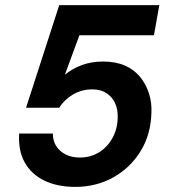

<svg xmlns="http://www.w3.org/2000/svg" viewBox="-20 -720 664 752"><path d="M275 12Q205 12 154 -12.5Q103 -37 77 -83.5Q51 -130 55 -197H187Q187 -155 216.5 -129Q246 -103 293 -103Q335 -103 368 -123.5Q401 -144 420.5 -179.5Q440 -215 441 -259Q442 -292 430.5 -316.5Q419 -341 396.5 -355.5Q374 -370 342 -370Q299 -370 264.5 -349Q230 -328 212 -298H82L212 -700H604L583 -582H291L234 -427Q261 -450 299 -464.5Q337 -479 384 -479Q433 -479 469.5 -463Q506 -447 529 -418.5Q552 -390 563.5 -354Q575 -318 573 -278Q571 -194 531 -128.5Q491 -63 424 -25.5Q357 12 275 12Z"/></svg>

Font: DM Sans 18pt
Style: Bold Italic
Weight: 700
Italic angle: -10°
Designer: Colophon Foundry, Jonny Pinhorn
Foundry: Colophon Foundry
Version: Version 4.004;gftools[0.9.30]